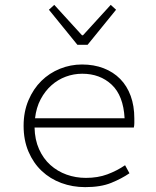

<svg xmlns="http://www.w3.org/2000/svg" viewBox="-20 -757 640 789"><path d="M330 12Q278 12 232 -5Q186 -22 151.5 -54.5Q117 -87 97 -134Q77 -181 77 -240Q77 -298 97 -345Q117 -392 150 -424.5Q183 -457 226.5 -474.5Q270 -492 317 -492Q366 -492 406 -476.5Q446 -461 474 -432.5Q502 -404 517 -363Q532 -322 532 -270Q532 -261 532 -251.5Q532 -242 530 -233H122Q123 -183 140.5 -144Q158 -105 187 -79Q216 -53 253.5 -39.5Q291 -26 333 -26Q382 -26 421 -40.5Q460 -55 494 -78L512 -45Q480 -23 437 -5.5Q394 12 330 12ZM318 -454Q283 -454 250.5 -442Q218 -430 191.5 -406.5Q165 -383 147 -349Q129 -315 124 -271H492Q487 -364 439 -409Q391 -454 318 -454ZM298 -573 181 -717 203 -737 317 -612H321L435 -737L457 -717L340 -573Z"/></svg>

Font: Source Code Pro Light
Style: Regular
Weight: 300
Monospace: yes
Designer: Paul D. Hunt, Teo Tuominen
Foundry: Adobe Systems Incorporated
Version: Version 2.030;PS 1.000;hotconv 16.6.51;makeotf.lib2.5.65220